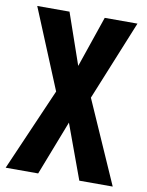

<svg xmlns="http://www.w3.org/2000/svg" viewBox="-82 -773 636 832"><g transform="rotate(10 236.5 -357.0)"><path d="M1 0 159 -363 14 -714H156L234 -489L311 -714H455L312 -363L472 0H325L237 -240L144 0Z"/></g></svg>

Font: Noto Sans ExtraCondensed
Style: Bold
Weight: 700
Width: 2
Designer: Monotype Design Team
Foundry: Monotype Imaging Inc.
Version: Version 2.013; ttfautohint (v1.8.4.7-5d5b)